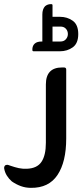

<svg xmlns="http://www.w3.org/2000/svg" viewBox="-107 -691 397 925"><path d="M146 -610H182Q217 -610 243.5 -591Q270 -572 270 -527Q270 -482 243.5 -463Q217 -444 182 -444H55Q49 -444 49 -450V-456Q50 -472 61 -481.5Q72 -491 94 -491H97V-621Q97 -647 110 -661Q122 -671 137 -671H140Q146 -671 146 -666ZM146 -491H184Q201 -491 210.5 -502Q220 -513 220 -527Q220 -542 210.5 -552.5Q201 -563 184 -563H146ZM192 -366H201Q212 -366 212 -356V-24Q212 89 170 152Q128 215 42 214Q16 214 -7 205.5Q-30 197 -50 183Q-64 171 -74 155Q-84 139 -87 120Q-88 113 -84 108Q-80 103 -73 103Q-69 103 -65 104.5Q-61 106 -58 107Q-35 115 -16.5 119Q2 123 23 122Q72 120 93 88.5Q114 57 114 -3V-284Q114 -366 192 -366Z"/></svg>

Font: Zain
Style: Bold
Weight: 700
Designer: Zain,Boutros
Foundry: Mobile Telecommunications Company (Zain), 2024
Version: Version 1.50; ttfautohint (v1.8.4)